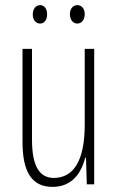

<svg xmlns="http://www.w3.org/2000/svg" viewBox="-20 -786 458 750"><path d="M108 -730C108 -709 119 -694 137 -694C153 -694 164 -708 164 -730C164 -752 153 -766 137 -766C119 -766 108 -750 108 -730ZM253 -731C253 -709 265 -694 282 -694C299 -694 311 -709 311 -731C311 -753 298 -766 282 -766C265 -766 253 -751 253 -731ZM348 -595H311V-299C311 -156 266 -91 190 -91C135 -91 105 -136 105 -240V-595H68V-231C68 -115 104 -56 185 -56C264 -56 298 -113 313 -170H316L319 -66H348Z"/></svg>

Font: Noto Sans Malayalam UI ExtraCondensed ExtraLight
Style: Regular
Weight: 200
Width: 2
Designer: Jelle Bosma - Monotype Design Team
Foundry: Monotype Imaging Inc.
Version: Version 2.104